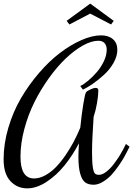

<svg xmlns="http://www.w3.org/2000/svg" viewBox="-35 -1015 735 1060"><path d="M473.1 -174.8Q473.1 -118.7 477.5 -91.3Q481.9 -64 489.3 -56.9Q496.6 -49.8 511.2 -49.8Q529.8 -49.8 552 -66.9Q574.2 -84 593.3 -109.4Q612.3 -134.8 624.8 -154.8Q637.2 -174.8 645 -189.9L660.2 -220.2L680.2 -205.1L665 -174.8Q657.7 -160.2 648.4 -144Q639.2 -127.9 619.4 -99.1Q599.6 -70.3 579.8 -49.1Q560.1 -27.8 533.4 -11.5Q506.8 4.9 481.9 4.9Q453.6 4.9 436 -7.6Q418.5 -20 408.2 -54.7Q397.9 -89.4 397.9 -149.9Q397.9 -177.2 400.9 -224.1Q365.7 -156.7 321.5 -102.1Q277.3 -47.4 222.4 -11.2Q167.5 24.9 115.2 24.9Q59.6 24.9 22.2 -15.4Q-15.1 -55.7 -15.1 -134.8Q-15.1 -221.2 11 -309.6Q37.1 -397.9 80.3 -471.9Q123.5 -545.9 179.7 -611.3Q235.8 -676.8 295.4 -722.2Q355 -767.6 414.6 -793.7Q474.1 -819.8 522.9 -819.8Q564 -819.8 588.4 -798.8Q612.8 -777.8 612.8 -740.2Q612.8 -704.6 591.6 -667.5Q570.3 -630.4 538.6 -601.6Q506.8 -572.8 477.1 -552.2Q447.3 -531.7 422.9 -520L408.2 -540Q428.2 -549.8 452.4 -570.1Q476.6 -590.3 499.8 -617.2Q522.9 -644 538.6 -677.2Q554.2 -710.4 554.2 -741.2Q554.2 -763.2 542.5 -776.6Q530.8 -790 507.8 -790Q469.7 -790 422.6 -763.7Q375.5 -737.3 328.1 -692.4Q280.8 -647.5 235.4 -584.2Q189.9 -521 155.3 -451.7Q120.6 -382.3 99.4 -303Q78.1 -223.6 78.1 -149.9Q78.1 -29.8 152.8 -29.8Q183.1 -29.8 214.6 -46.9Q246.1 -64 272.9 -91.6Q299.8 -119.1 325.4 -156.2Q351.1 -193.4 371.3 -231.4Q391.6 -269.5 408.2 -310.1Q415.5 -382.8 424.8 -439.7Q434.1 -496.6 439.9 -504.9Q443.8 -511.7 462.9 -520.8Q481.9 -529.8 493.2 -529.8Q507.8 -529.8 507.8 -515.1Q507.8 -487.3 500.5 -445.3Q493.2 -403.3 481.9 -370.1Q473.1 -243.7 473.1 -174.8ZM333 -899.9 462.9 -995.1 592.8 -899.9 578.1 -879.9 462.9 -939.9 348.1 -879.9Z"/></svg>

Font: Rochester
Style: Regular
Weight: 400
Designer: Gillian Fisher
Foundry: Font Diner, Inc DBA Sideshow
Version: Version 1.005